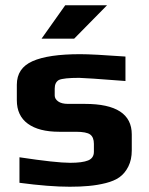

<svg xmlns="http://www.w3.org/2000/svg" viewBox="-20 -700 565 730"><path d="M228 -680H387L262 -553H138ZM54 -5V-102Q193 -81 247 -81Q293 -81 315 -90Q337 -99 337 -123V-153Q337 -178 323 -188.5Q309 -199 268 -199H205Q128 -199 86 -229.5Q44 -260 44 -319V-378Q44 -441 104 -467.5Q164 -494 285 -494Q333 -494 457 -485V-392Q301 -404 281 -404Q222 -404 204 -396Q188 -387 188 -363V-337Q188 -324 201 -314.5Q214 -305 239 -305H303Q481 -305 481 -189V-128Q481 -93 468 -67Q455 -41 434 -26Q414 -12 382.5 -4Q351 4 317 7Q286 10 245 10Q167 10 54 -5Z"/></svg>

Font: Play
Style: Bold
Weight: 700
Designer: Jonas Hecksher (Cyrillic expansion: Cyreal)
Foundry: Jonas Hecksher, Playtype, e-types AS
Version: Version 2.101; ttfautohint (v1.5.65-e2d9)